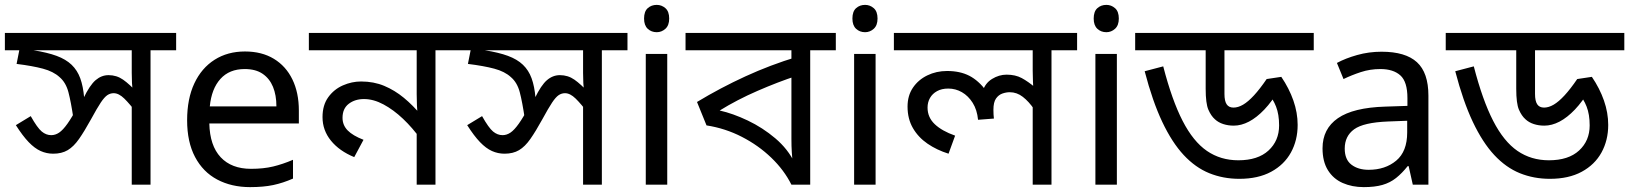

<svg xmlns="http://www.w3.org/2000/svg" viewBox="-30 -757 6678 787"><path d="M692 -622V-551H587V0H510V-353L533 -290Q502 -331 479.5 -353Q457 -375 436 -375Q422 -375 410 -367Q398 -359 383 -336.5Q368 -314 343 -268Q316 -219 294 -187.5Q272 -156 247.5 -141.5Q223 -127 188 -127Q161 -127 136.5 -138Q112 -149 87.5 -174.5Q63 -200 35 -244L96 -281Q123 -233 141 -218Q159 -203 180 -203Q197 -203 212.5 -213.5Q228 -224 246.5 -250Q265 -276 289 -321L312 -354Q338 -408 362 -428.5Q386 -449 415 -449Q448 -449 474.5 -430.5Q501 -412 536 -374L516 -373Q512 -396 511 -416.5Q510 -437 510 -458V-551H-10V-622ZM271 -271Q261 -339 250.5 -379Q240 -419 214 -441Q189 -464 146 -475.5Q103 -487 38 -495L53 -571L107 -551Q164 -542 202 -528Q240 -514 263.5 -491.5Q287 -469 299 -436Q311 -403 315 -356Z M974 -546Q1043 -546 1092.5 -516Q1142 -486 1168.5 -431.5Q1195 -377 1195 -304V-251H828Q830 -160 874.5 -112.5Q919 -65 999 -65Q1050 -65 1089.5 -74.5Q1129 -84 1171 -102V-25Q1130 -7 1090 1.5Q1050 10 995 10Q919 10 860.5 -21Q802 -52 769.5 -113.5Q737 -175 737 -264Q737 -352 766.5 -415Q796 -478 849.5 -512Q903 -546 974 -546ZM973 -474Q910 -474 873.5 -433.5Q837 -393 830 -321H1103Q1103 -367 1089 -401Q1075 -435 1046.5 -454.5Q1018 -474 973 -474Z M1860 -622V-551H1755V0H1678V-243L1694 -187Q1661 -233 1622 -270Q1583 -307 1542 -329Q1501 -351 1462 -351Q1425 -351 1399.5 -331.5Q1374 -312 1374 -274Q1374 -244 1395 -222.5Q1416 -201 1460 -184L1422 -113Q1361 -138 1326.5 -180.5Q1292 -223 1292 -277Q1292 -326 1315.5 -358.5Q1339 -391 1375.5 -407Q1412 -423 1450 -423Q1502 -423 1545 -405Q1588 -387 1625.5 -356Q1663 -325 1697 -284L1683 -280Q1680 -303 1679 -325.5Q1678 -348 1678 -371V-551H1236V-622Z M2542 -622V-551H2437V0H2360V-353L2383 -290Q2352 -331 2329.5 -353Q2307 -375 2286 -375Q2272 -375 2260 -367Q2248 -359 2233 -336.5Q2218 -314 2193 -268Q2166 -219 2144 -187.5Q2122 -156 2097.5 -141.5Q2073 -127 2038 -127Q2011 -127 1986.5 -138Q1962 -149 1937.5 -174.5Q1913 -200 1885 -244L1946 -281Q1973 -233 1991 -218Q2009 -203 2030 -203Q2047 -203 2062.5 -213.5Q2078 -224 2096.5 -250Q2115 -276 2139 -321L2162 -354Q2188 -408 2212 -428.5Q2236 -449 2265 -449Q2298 -449 2324.5 -430.5Q2351 -412 2386 -374L2366 -373Q2362 -396 2361 -416.5Q2360 -437 2360 -458V-551H1840V-622ZM2121 -271Q2111 -339 2100.5 -379Q2090 -419 2064 -441Q2039 -464 1996 -475.5Q1953 -487 1888 -495L1903 -571L1957 -551Q2014 -542 2052 -528Q2090 -514 2113.5 -491.5Q2137 -469 2149 -436Q2161 -403 2165 -356Z M2705 -536V0H2617V-536ZM2662 -737Q2682 -737 2697.5 -723.5Q2713 -710 2713 -681Q2713 -653 2697.5 -639Q2682 -625 2662 -625Q2640 -625 2625 -639Q2610 -653 2610 -681Q2610 -710 2625 -723.5Q2640 -737 2662 -737Z M3396 -622V-551H3291V0H3214Q3184 -60 3131.5 -110.5Q3079 -161 3011 -196Q2943 -231 2866 -243L2827 -339Q2923 -397 3025.5 -444Q3128 -491 3237 -524L3214 -482V-551H2780V-622ZM3214 -474 3235 -446Q3159 -421 3075 -384.5Q2991 -348 2920 -304Q2974 -292 3035 -263Q3096 -234 3148 -190Q3200 -146 3228 -88H3219Q3217 -111 3215.5 -134Q3214 -157 3214 -189Z M3559 -536V0H3471V-536ZM3516 -737Q3536 -737 3551.5 -723.5Q3567 -710 3567 -681Q3567 -653 3551.5 -639Q3536 -625 3516 -625Q3494 -625 3479 -639Q3464 -653 3464 -681Q3464 -710 3479 -723.5Q3494 -737 3516 -737Z M4385 -622V-551H4280V0H4203V-335L4209 -309Q4187 -341 4162.5 -360Q4138 -379 4109 -379Q4094 -379 4078.5 -373.5Q4063 -368 4052.5 -353Q4042 -338 4042 -307Q4042 -296 4042.5 -287.5Q4043 -279 4044 -271L3979 -266Q3975 -307 3957 -335.5Q3939 -364 3913 -379Q3887 -394 3857 -394Q3830 -394 3811 -383.5Q3792 -373 3782 -355.5Q3772 -338 3772 -316Q3772 -276 3801.5 -248Q3831 -220 3885 -201L3858 -127Q3810 -142 3772 -168Q3734 -194 3712 -232Q3690 -270 3690 -320Q3690 -365 3712 -397.5Q3734 -430 3771 -448Q3808 -466 3852 -466Q3905 -466 3943 -446.5Q3981 -427 4013 -384L3998 -383Q4008 -416 4036.5 -433.5Q4065 -451 4096 -451Q4132 -451 4158 -437Q4184 -423 4215 -397L4206 -382Q4205 -403 4204 -424Q4203 -445 4203 -467V-551H3634V-622Z M4548 -536V0H4460V-536ZM4505 -737Q4525 -737 4540.5 -723.5Q4556 -710 4556 -681Q4556 -653 4540.5 -639Q4525 -625 4505 -625Q4483 -625 4468 -639Q4453 -653 4453 -681Q4453 -710 4468 -723.5Q4483 -737 4505 -737Z M5355 -622V-551H4989V-372Q4989 -343 4998 -329.5Q5007 -316 5026 -316Q5045 -316 5065.5 -328Q5086 -340 5110 -366Q5134 -392 5162 -433L5222 -442Q5254 -395 5271.5 -345Q5289 -295 5289 -245Q5289 -182 5261.5 -132Q5234 -82 5180.5 -53Q5127 -24 5050 -24Q4984 -24 4927 -47Q4870 -70 4822 -121.5Q4774 -173 4734 -257.5Q4694 -342 4662 -465L4738 -485Q4774 -346 4817.5 -261.5Q4861 -177 4917 -138.5Q4973 -100 5046 -100Q5126 -100 5169.5 -140Q5213 -180 5213 -243Q5213 -288 5200.5 -320Q5188 -352 5168 -373L5214 -392Q5184 -341 5152.5 -308Q5121 -275 5089.5 -258.5Q5058 -242 5027 -242Q5004 -242 4984 -248.5Q4964 -255 4950 -268Q4934 -282 4923 -307.5Q4912 -333 4912 -393V-551H4623V-622Z M5633 -545Q5731 -545 5778 -502Q5825 -459 5825 -365V0H5761L5744 -76H5740Q5717 -47 5692.5 -27.5Q5668 -8 5636.5 1Q5605 10 5560 10Q5512 10 5473.5 -7Q5435 -24 5413 -59.5Q5391 -95 5391 -149Q5391 -229 5454 -272.5Q5517 -316 5648 -320L5739 -323V-355Q5739 -422 5710 -448Q5681 -474 5628 -474Q5586 -474 5548 -461.5Q5510 -449 5477 -433L5450 -499Q5485 -518 5533 -531.5Q5581 -545 5633 -545ZM5659 -259Q5559 -255 5520.5 -227Q5482 -199 5482 -148Q5482 -103 5509.5 -82Q5537 -61 5580 -61Q5648 -61 5693 -98.5Q5738 -136 5738 -214V-262Z M6628 -622V-551H6262V-372Q6262 -343 6271 -329.5Q6280 -316 6299 -316Q6318 -316 6338.5 -328Q6359 -340 6383 -366Q6407 -392 6435 -433L6495 -442Q6527 -395 6544.5 -345Q6562 -295 6562 -245Q6562 -182 6534.5 -132Q6507 -82 6453.5 -53Q6400 -24 6323 -24Q6257 -24 6200 -47Q6143 -70 6095 -121.5Q6047 -173 6007 -257.5Q5967 -342 5935 -465L6011 -485Q6047 -346 6090.5 -261.5Q6134 -177 6190 -138.5Q6246 -100 6319 -100Q6399 -100 6442.5 -140Q6486 -180 6486 -243Q6486 -288 6473.5 -320Q6461 -352 6441 -373L6487 -392Q6457 -341 6425.5 -308Q6394 -275 6362.5 -258.5Q6331 -242 6300 -242Q6277 -242 6257 -248.5Q6237 -255 6223 -268Q6207 -282 6196 -307.5Q6185 -333 6185 -393V-551H5896V-622Z"/></svg>

Font: lbangla15
Style: Book
Weight: 400
Designer: Jelle Bosma - Monotype Design Team
Foundry: Monotype Imaging Inc.
Version: Version 2.003